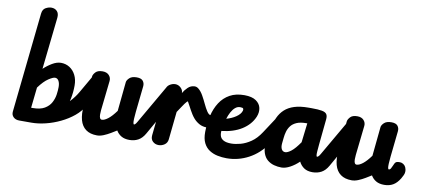

<svg xmlns="http://www.w3.org/2000/svg" viewBox="-85 -1322 3657 1651"><g transform="rotate(10 1744.0 -497.0)"><path d="M241.5 0H141.5Q110 0 90.8 -18.8Q71.5 -37.5 75 -67.5L167.5 -937.5Q171.5 -976 197.5 -990Q223.5 -1004 246.5 -1004Q278 -1004 296.8 -984Q315.5 -964 311.5 -926L262 -472.5Q294.5 -503.5 334.5 -527.2Q374.5 -551 410.5 -551Q453 -551 486.5 -529.5Q520 -508 539.5 -469.2Q559 -430.5 559 -378.5Q559 -319 547.5 -263Q536 -207 511.8 -159.2Q487.5 -111.5 449.8 -75.8Q412 -40 360.2 -20Q308.5 0 241.5 0ZM237.5 -126Q303 -126 341 -148.5Q379 -171 397.2 -205.2Q415.5 -239.5 420.8 -276.5Q426 -313.5 426 -342Q426 -374.5 414.8 -395.2Q403.5 -416 382 -416Q365 -416 326.5 -391Q288 -366 243.5 -305.5L224 -126ZM610.5 -330.5 707.5 -499Q714.5 -511.5 723 -502Q731.5 -492.5 738.8 -469.5Q746 -446.5 750.5 -418.2Q755 -390 754.8 -365Q754.5 -340 747 -327L688.5 -223.5Q660.5 -173.5 610.8 -132.5Q561 -91.5 499.2 -61.8Q437.5 -32 372.2 -16Q307 0 248 0Q240.5 0 257 -12Q273.5 -24 306 -46.2Q338.5 -68.5 379.8 -98.8Q421 -129 464.5 -166Q508 -203 546.5 -244.5Q585 -286 610.5 -330.5Z M822.5 10Q762 10 724.8 -17.5Q687.5 -45 673.2 -97Q659 -149 666.5 -222.5L693.5 -482.5Q695.5 -499.5 714.5 -520.2Q733.5 -541 775.5 -541Q812.5 -541 832 -519.5Q851.5 -498 848.5 -469.5L820 -211Q818 -191.5 818 -172.8Q818 -154 823.2 -142Q828.5 -130 840.5 -130Q862.5 -130 894 -154.2Q925.5 -178.5 962 -229L987.5 -484Q989.5 -501.5 1010.2 -521.2Q1031 -541 1073.5 -541Q1113.5 -541 1128.8 -521Q1144 -501 1141 -473.5L1117 -249Q1113 -210.5 1112 -185.8Q1111 -161 1113.2 -149.5Q1115.5 -138 1120.5 -138Q1135 -138 1142.5 -119Q1150 -100 1150 -76Q1149.5 -48.5 1138.2 -24.2Q1127 0 1103.5 0Q1061 0 1032.8 -16.5Q1004.5 -33 987.5 -62Q966 -48.5 937.5 -31.5Q909 -14.5 879 -2.2Q849 10 822.5 10ZM1120.5 -138Q1124 -138 1130.5 -143.8Q1137 -149.5 1146.5 -166.5L1339.5 -501Q1348 -515.5 1359.5 -516.5Q1376.5 -517 1391.8 -489.2Q1407 -461.5 1409.5 -426Q1410.5 -409 1408 -391.8Q1405.5 -374.5 1397 -360L1238.5 -80.5Q1214 -37 1180.2 -18.5Q1146.5 0 1103.5 0Q1080.5 0 1069.2 -18.8Q1058 -37.5 1058 -61.5Q1058.5 -89 1074.2 -113.5Q1090 -138 1120.5 -138Z M1545 -414.5Q1540 -414.5 1533.2 -408Q1526.5 -401.5 1516.8 -388Q1507 -374.5 1493.8 -354.5Q1480.5 -334.5 1462.5 -307.5L1437 -63.5Q1433.5 -32.5 1409.8 -16.2Q1386 0 1358.5 0Q1328.5 0 1307.5 -19.5Q1286.5 -39 1290 -74L1332.5 -477.5Q1336 -508.5 1360.5 -524.8Q1385 -541 1410.5 -541Q1437 -541 1457.8 -521.8Q1478.5 -502.5 1478.5 -479.5V-475Q1493 -501.5 1518.5 -526.2Q1544 -551 1577.5 -551Q1591 -551 1597.5 -537.2Q1604 -523.5 1604 -503.2Q1604 -483 1597.2 -462.5Q1590.5 -442 1577.5 -428.2Q1564.5 -414.5 1545 -414.5ZM1744 -221Q1704 -221 1675 -237Q1646 -253 1624.5 -277.5Q1611.5 -292.5 1600.8 -309.2Q1590 -326 1580.8 -343Q1571.5 -360 1563.2 -375.8Q1555 -391.5 1547 -405Q1535 -425.5 1529.5 -444Q1524 -462.5 1523.5 -478Q1522.5 -509.5 1537.2 -529.2Q1552 -549 1572.5 -551Q1593.5 -553.5 1611.5 -538.5Q1635.5 -519 1654.2 -485.2Q1673 -451.5 1689.2 -416.8Q1705.5 -382 1721 -358.5Q1739 -331 1754.5 -331Q1780.5 -331 1794.5 -313.2Q1808.5 -295.5 1807.5 -274Q1807 -254 1791.8 -237.5Q1776.5 -221 1744 -221Z M1953.5 10Q1914 10 1874.8 2Q1835.5 -6 1803.2 -26.8Q1771 -47.5 1752.2 -85Q1733.5 -122.5 1734 -181Q1735 -256 1750.8 -323Q1766.5 -390 1799.8 -441.5Q1833 -493 1885.8 -522.2Q1938.5 -551.5 2013.5 -551Q2079 -550.5 2114 -526.2Q2149 -502 2157 -465Q2165 -428 2148.5 -387.5Q2133.5 -351.5 2107.5 -322Q2081.5 -292.5 2045.8 -270Q2010 -247.5 1965.5 -233.2Q1921 -219 1869.5 -213.5Q1866 -174 1882 -152.5Q1890.5 -142 1903 -135Q1915.5 -128 1932.5 -124.8Q1949.5 -121.5 1970.5 -121.5ZM1892.5 -324Q1915 -330 1936.2 -339.5Q1957.5 -349 1975.2 -361Q1993 -373 2005.2 -387.2Q2017.5 -401.5 2022 -417.5Q2025 -429 2020.5 -436Q2016 -443 1994 -443Q1970 -443 1950.8 -426.5Q1931.5 -410 1917 -383Q1902.5 -356 1892.5 -324ZM1970.5 -121.5Q2007 -121.5 2051.8 -133.5Q2096.5 -145.5 2141.8 -176.5Q2187 -207.5 2224.5 -265L2336 -435Q2341.5 -442.5 2344.5 -442Q2350.5 -441.5 2352.5 -423Q2354.5 -404.5 2353 -376Q2351.5 -347.5 2347.5 -317Q2343 -282.5 2336 -252.2Q2329 -222 2320.5 -210L2298.5 -178Q2235 -86 2145 -38Q2055 10 1953.5 10Q1933.5 10 1924 -7Q1914.5 -24 1915 -46Q1915.5 -73 1929.8 -97.2Q1944 -121.5 1970.5 -121.5Z M2432.5 6.5Q2399.5 6.5 2367 -2.2Q2334.5 -11 2309 -32.2Q2283.5 -53.5 2270.8 -91Q2258 -128.5 2264.5 -186Q2271.5 -251 2282.5 -306.2Q2293.5 -361.5 2313.5 -405Q2333.5 -448.5 2366.5 -478.8Q2399.5 -509 2450 -525Q2500.5 -541 2573 -541H2601.5Q2659 -541 2690 -535.2Q2721 -529.5 2732 -513.5Q2743 -497.5 2739.5 -466L2717.5 -246.5Q2714.5 -213 2712.5 -188.8Q2710.5 -164.5 2711.8 -151.2Q2713 -138 2718.5 -138Q2739 -138 2749.2 -117.5Q2759.5 -97 2758.5 -72Q2757.5 -45.5 2743.5 -22.8Q2729.5 0 2701.5 0Q2656.5 0 2627.8 -19.5Q2599 -39 2583 -71.5Q2547.5 -37 2507 -15.2Q2466.5 6.5 2432.5 6.5ZM2441.5 -129Q2462 -129 2493.5 -153.5Q2525 -178 2566 -237.5L2586 -406H2578Q2526 -406 2493.5 -391.8Q2461 -377.5 2443.2 -354Q2425.5 -330.5 2417.8 -303Q2410 -275.5 2407.5 -248.5Q2405 -221.5 2402.5 -200.5Q2399 -167 2409.5 -148Q2420 -129 2441.5 -129ZM2718.5 -138Q2722 -138 2729.2 -143.8Q2736.5 -149.5 2746 -166.5L2939 -500.5Q2948 -516 2959.5 -516Q2974.5 -516.5 2988.5 -493.8Q3002.5 -471 3007.5 -440Q3011 -420 3008.8 -398.8Q3006.5 -377.5 2996.5 -360L2838 -80.5Q2813.5 -37 2779 -18.5Q2744.5 0 2701.5 0Q2686.5 0 2678.5 -17Q2670.5 -34 2670 -56.5Q2669.5 -85 2681.2 -111.5Q2693 -138 2718.5 -138Z M3046.5 10Q2986 10 2948.8 -17.5Q2911.5 -45 2897.2 -97Q2883 -149 2890.5 -222.5L2917.5 -482.5Q2919.5 -499.5 2938.5 -520.2Q2957.5 -541 2999.5 -541Q3036.5 -541 3056 -519.5Q3075.5 -498 3072.5 -469.5L3044 -211Q3042 -191.5 3042 -172.8Q3042 -154 3047.2 -142Q3052.5 -130 3064.5 -130Q3086.5 -130 3118 -154.2Q3149.5 -178.5 3186 -229L3211.5 -484Q3213.5 -501.5 3234.2 -521.2Q3255 -541 3297.5 -541Q3337.5 -541 3352.8 -521Q3368 -501 3365 -473.5L3341 -249Q3337 -210.5 3336 -185.8Q3335 -161 3337.2 -149.5Q3339.5 -138 3344.5 -138Q3359 -138 3366.5 -119Q3374 -100 3374 -76Q3373.5 -48.5 3362.2 -24.2Q3351 0 3327.5 0Q3285 0 3256.8 -16.5Q3228.5 -33 3211.5 -62Q3190 -48.5 3161.5 -31.5Q3133 -14.5 3103 -2.2Q3073 10 3046.5 10ZM3344.5 -138Q3355 -138 3362 -149.8Q3369 -161.5 3374.2 -175.2Q3379.5 -189 3383.5 -195.5L3387.5 -201.5Q3394.5 -212.5 3411.5 -214.5Q3428.5 -216.5 3442 -213.5Q3477.5 -203 3486 -164Q3490 -149.5 3486.8 -131.8Q3483.5 -114 3464 -81Q3438 -38 3405.2 -19Q3372.5 0 3327.5 0Q3307.5 0 3297 -18.8Q3286.5 -37.5 3286.5 -61Q3286.5 -89 3301 -113.5Q3315.5 -138 3344.5 -138Z"/></g></svg>

Font: Edu NSW ACT Cursive
Style: Regular
Weight: 400
Designer: Tina and Corey Anderson, Eben Sorkin, Mirko Velimirovic
Foundry: Sorkin Type Co.
Version: Version 2.000